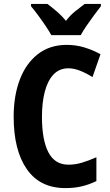

<svg xmlns="http://www.w3.org/2000/svg" viewBox="-20 -1005 566 984"><path d="M331 -655Q284 -655 254 -623Q224 -591 209.5 -535Q195 -479 195 -406Q195 -288 228 -224.5Q261 -161 331 -161Q365 -161 399 -171Q433 -181 474 -199V-77Q437 -59 399 -50Q361 -41 315 -41Q185 -41 117.5 -138Q50 -235 50 -407Q50 -514 81.5 -597Q113 -680 174 -727.5Q235 -775 322 -775Q369 -775 412 -762Q455 -749 495 -727L454 -610Q422 -630 390.5 -642.5Q359 -655 331 -655ZM243 -825Q232 -845 213.5 -872.5Q195 -900 175 -927Q155 -954 139 -973V-985H223Q243 -970 269 -948Q295 -926 318 -898Q340 -927 366 -947.5Q392 -968 414 -985H497V-973Q482 -954 462 -927Q442 -900 423.5 -873Q405 -846 394 -825Z"/></svg>

Font: Noto Sans Tamil UI Condensed
Style: Bold
Weight: 700
Width: 3
Designer: Jelle Bosma - Monotype Design Team
Foundry: Monotype Imaging Inc.
Version: Version 2.004; ttfautohint (v1.8.4.7-5d5b)